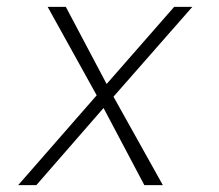

<svg xmlns="http://www.w3.org/2000/svg" viewBox="-20 -540 640 560"><path d="M33 0 262 -262 119 -520H172L291 -295L488 -520H541L311 -258L455 0H401L282 -225L86 0Z"/></svg>

Font: Iosevka SS04 XLt Ex Obl
Style: Regular
Weight: 200
Width: 7
Italic angle: -9°
Monospace: yes
Designer: Belleve Invis
Foundry: Belleve Invis
Version: Version 19.0.0; ttfautohint (v1.8.4)